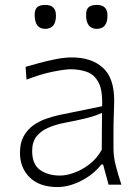

<svg xmlns="http://www.w3.org/2000/svg" viewBox="-20 -754 571 784"><path d="M214.8 9.8Q141.6 9.8 101.6 -29.3Q61.5 -68.4 61.5 -130.4Q61.5 -170.9 76.9 -198.2Q92.3 -225.6 116.7 -242.7Q141.1 -259.8 169.4 -269.5Q197.8 -279.3 223.6 -284.7L397 -320.3Q399.4 -385.3 382.3 -417.5Q365.2 -449.7 335 -460.4Q304.7 -471.2 267.6 -471.2Q245.6 -471.2 195.6 -461.2Q145.5 -451.2 88.4 -428.7L84.5 -481Q107.9 -487.8 140.9 -496.8Q173.8 -505.9 209 -512.7Q244.1 -519.5 273.9 -519.5Q353 -519.5 399.7 -477.8Q446.3 -436 446.3 -343.3Q446.3 -320.8 444.8 -286.1Q443.4 -251.5 443.4 -216.8V-146Q443.4 -114.3 452.6 -78.1Q461.9 -42 475.6 0H423.3L400.9 -82.5H394Q361.3 -41 311.3 -15.6Q261.2 9.8 214.8 9.8ZM225.6 -37.1Q250.5 -37.1 282.7 -48.6Q314.9 -60.1 345.5 -83.5Q376 -106.9 395.5 -142.6L396.5 -293Q387.2 -288.6 371.8 -283Q356.4 -277.3 326.7 -270Q296.9 -262.7 243.2 -252.4Q208 -245.6 178 -232.9Q147.9 -220.2 129.6 -197.5Q111.3 -174.8 111.3 -137.7Q111.3 -83 143.6 -60.1Q175.8 -37.1 225.6 -37.1ZM164.6 -636.2Q121.6 -636.2 121.6 -693.4Q121.6 -715.3 131.8 -724.6Q142.1 -733.9 165.5 -733.9Q208.5 -733.9 208.5 -690.4Q208.5 -636.2 164.6 -636.2ZM375 -636.2Q331.5 -636.2 331.5 -693.4Q331.5 -715.3 342 -724.6Q352.5 -733.9 376 -733.9Q418.9 -733.9 418.9 -690.4Q418.9 -636.2 375 -636.2Z"/></svg>

Font: Pinar DS1-Light
Style: Regular
Weight: 300
Designer: Amin Abedi
Version: Version 2.000